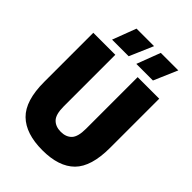

<svg xmlns="http://www.w3.org/2000/svg" viewBox="-270 -1075 1209 1209"><g transform="rotate(45 334.5 -470.5)"><path d="M337 10Q189.5 10 115.2 -62.5Q41 -135 41 -302V-740H237V-280Q237 -209 263.8 -181.5Q290.5 -154 337 -154Q383.5 -154 409.8 -181.5Q436 -209 436 -280V-740H628V-302Q628 -135 555.8 -62.5Q483.5 10 337 10ZM371 -793 431 -951H587L519 -793ZM155 -793 215 -951H371L303 -793Z"/></g></svg>

Font: Encode Sans Condensed Black
Style: Regular
Weight: 900
Width: 3
Designer: Multiple Designers
Foundry: Impallari Type
Version: Version 3.000; ttfautohint (v1.8.3) -l 8 -r 50 -G 200 -x 14 